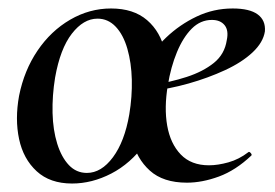

<svg xmlns="http://www.w3.org/2000/svg" viewBox="-20 -419 649 453"><path d="M150 14Q98 14 66.5 -15Q35 -44 25 -91Q15 -138 25 -193Q37 -253 68.5 -299.5Q100 -346 145.5 -372.5Q191 -399 242 -399Q295 -399 327 -371.5Q359 -344 369.5 -297Q380 -250 369 -193Q356 -126 322 -79.5Q288 -33 242.5 -9.5Q197 14 150 14ZM185 -11Q219 -11 246.5 -48Q274 -85 285 -149Q292 -191 291 -231Q290 -271 280.5 -304Q271 -337 253 -356Q235 -375 210 -375Q177 -375 149.5 -339.5Q122 -304 110 -236Q103 -193 104 -152.5Q105 -112 115 -80Q125 -48 142.5 -29.5Q160 -11 185 -11ZM421 12Q365 12 333.5 -16.5Q302 -45 292 -89.5Q282 -134 291 -183Q299 -222 319.5 -261Q340 -300 372 -330.5Q404 -361 444 -380Q484 -399 529 -399Q569 -399 588 -385Q607 -371 605 -345Q601 -319 576 -295.5Q551 -272 511 -253.5Q471 -235 425 -222Q379 -209 334 -204L336 -218Q382 -225 420.5 -237.5Q459 -250 484.5 -270.5Q510 -291 515 -324Q520 -347 510 -359.5Q500 -372 480 -372Q453 -372 432.5 -351.5Q412 -331 397.5 -296Q383 -261 376 -218Q367 -165 374.5 -122.5Q382 -80 406.5 -54.5Q431 -29 473 -29Q494 -29 519 -36Q544 -43 566 -60Q568 -62 571.5 -58Q575 -54 573 -52Q536 -17 496.5 -2.5Q457 12 421 12Z"/></svg>

Font: Cormorant Infant Light SemiBold
Style: Italic
Weight: 600
Italic angle: -10°
Version: Version 4.001